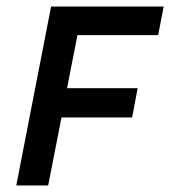

<svg xmlns="http://www.w3.org/2000/svg" viewBox="-20 -570 543 590"><path d="M466 -462 483 -550H137L30 0H128L169 -209H386L403 -299H186L218 -462Z"/></svg>

Font: Cambay Devanagari
Style: Bold Italic
Weight: 700
Designer: Pooja Saxena
Foundry: Pooja Saxena
Version: Version 1.005;PS 001.005;hotconv 1.0.70;makeotf.lib2.5.58329